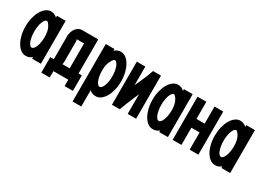

<svg xmlns="http://www.w3.org/2000/svg" viewBox="-25 -1013 2337 1720"><g transform="rotate(30 1143.5 -152.5)"><path d="M304 -446V-2H214V-19Q187 5 149 5Q122 5 98 -12.5Q74 -30 56 -60.5Q38 -91 27.5 -133Q17 -175 17 -224Q17 -272 27.5 -314Q38 -356 56 -387Q74 -418 98 -436Q122 -454 149 -454Q186 -454 214 -428V-446ZM248 -68Q248 -67 247 -67H250ZM194 -324Q172 -362 160 -362Q149 -362 139.5 -350.5Q130 -339 123 -320Q116 -301 112 -276Q108 -251 108 -224Q108 -196 112 -171Q116 -146 123 -127Q130 -108 139.5 -97Q149 -86 160 -86Q171 -86 180.5 -97Q190 -108 197.5 -127Q205 -146 209.5 -171Q214 -196 214 -224Q214 -288 194 -324Z M384 -95V-333Q384 -356 391 -377Q398 -398 409.5 -413.5Q421 -429 437 -438.5Q453 -448 471 -448H640V-95H674V65H588V-1H427Q426 -1 424.5 -0.5Q423 0 421 0H435Q435 15 434.5 32Q434 49 433 65H347V-95ZM477 -115Q477 -113 476 -111Q475 -109 475 -107Q474 -104 474.5 -101Q475 -98 475 -95H548V-353H472Q474 -351 475.5 -345.5Q477 -340 477 -333Z M719 -446H809V-428Q837 -454 874 -454Q901 -454 925 -436Q949 -418 967 -387Q985 -356 995.5 -314Q1006 -272 1006 -224Q1006 -175 995.5 -133Q985 -91 967 -60.5Q949 -30 925 -12.5Q901 5 874 5Q836 5 809 -19V149H719ZM773 -67H775V-68ZM774 -378V-377ZM830 -324Q809 -286 809 -224Q809 -196 813 -171Q817 -146 824.5 -127Q832 -108 841.5 -97Q851 -86 862 -86Q873 -86 882.5 -97Q892 -108 899.5 -127Q907 -146 911 -171Q915 -196 915 -224Q915 -251 911 -276Q907 -301 899.5 -320Q892 -339 882.5 -350.5Q873 -362 862 -362Q849 -362 830 -324Z M1202 -2V-205Q1196 -191 1190 -177Q1184 -163 1178 -149Q1161 -110 1146 -72Q1131 -34 1120 -2H1039V-448H1127V-256Q1132 -267 1138.5 -281Q1145 -295 1150 -306Q1165 -338 1179.5 -373.5Q1194 -409 1207 -448H1289V-2Z M1618 -446V-2H1528V-19Q1501 5 1463 5Q1436 5 1412 -12.5Q1388 -30 1370 -60.5Q1352 -91 1341.5 -133Q1331 -175 1331 -224Q1331 -272 1341.5 -314Q1352 -356 1370 -387Q1388 -418 1412 -436Q1436 -454 1463 -454Q1500 -454 1528 -428V-446ZM1562 -68Q1562 -67 1561 -67H1564ZM1508 -324Q1486 -362 1474 -362Q1463 -362 1453.5 -350.5Q1444 -339 1437 -320Q1430 -301 1426 -276Q1422 -251 1422 -224Q1422 -196 1426 -171Q1430 -146 1437 -127Q1444 -108 1453.5 -97Q1463 -86 1474 -86Q1485 -86 1494.5 -97Q1504 -108 1511.5 -127Q1519 -146 1523.5 -171Q1528 -196 1528 -224Q1528 -288 1508 -324Z M1933 -448V-2H1843V-180H1758V-2H1667V-448H1758V-271H1843V-448Z M2262 -446V-2H2172V-19Q2145 5 2107 5Q2080 5 2056 -12.5Q2032 -30 2014 -60.5Q1996 -91 1985.5 -133Q1975 -175 1975 -224Q1975 -272 1985.5 -314Q1996 -356 2014 -387Q2032 -418 2056 -436Q2080 -454 2107 -454Q2144 -454 2172 -428V-446ZM2206 -68Q2206 -67 2205 -67H2208ZM2152 -324Q2130 -362 2118 -362Q2107 -362 2097.5 -350.5Q2088 -339 2081 -320Q2074 -301 2070 -276Q2066 -251 2066 -224Q2066 -196 2070 -171Q2074 -146 2081 -127Q2088 -108 2097.5 -97Q2107 -86 2118 -86Q2129 -86 2138.5 -97Q2148 -108 2155.5 -127Q2163 -146 2167.5 -171Q2172 -196 2172 -224Q2172 -288 2152 -324Z"/></g></svg>

Font: Fundamental  Brigade Condensed
Style: Regular
Weight: 400
Width: 3
Designer: Peter Wiegel, original typeface by Carl Albert Fahrenwaldt 1901
Foundry: Peter Wiegel
Version: Version 0.000 2012 initial release